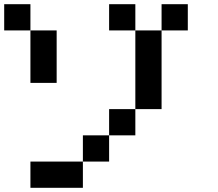

<svg xmlns="http://www.w3.org/2000/svg" viewBox="-20 -895 1040 915"><path d="M0 -750V-875H125V-750ZM250 -500H125V-750H250ZM500 -250V-125H375V-250ZM500 -375H625V-250H500ZM500 -750V-875H625V-750ZM750 -375H625V-750H750ZM750 -750V-875H875V-750ZM125 0V-125H375V0Z"/></svg>

Font: Galmuri7 Regular
Style: Regular
Weight: 400
Designer: Lee Minseo (quiple)
Version: Version 2.399;hotconv 1.1.1;makeotfexe 2.6.0 DEVELOPMENT